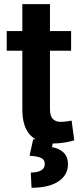

<svg xmlns="http://www.w3.org/2000/svg" viewBox="-20 -677 398 919"><path d="M234.9 9.8Q164.6 9.8 125.7 -29.5Q86.9 -68.8 86.9 -154.3V-434.1H12.2V-528.3H86.9V-657.2H219.2V-528.3H320.3V-434.1H219.2V-154.3Q219.2 -122.1 232.7 -107.9Q246.1 -93.8 269.5 -93.8Q282.2 -93.8 297.4 -95.7Q312.5 -97.7 322.8 -99.6L335.4 -5.4Q314 1.5 287.1 5.6Q260.3 9.8 234.9 9.8ZM130.9 221.7 127.4 148.9Q158.2 148.9 176.3 138.9Q194.3 128.9 194.3 108.4Q194.3 87.4 177 79.1Q159.7 70.8 121.6 68.4L138.7 -10.3H236.3L229 27.3Q261.7 32.7 283.4 52.2Q305.2 71.8 305.2 109.9Q305.2 160.6 259.8 191.2Q214.4 221.7 130.9 221.7Z"/></svg>

Font: Roboto Slab SemiBold
Style: Regular
Weight: 600
Designer: Google
Version: Version 2.001; ttfautohint (v1.8.3)